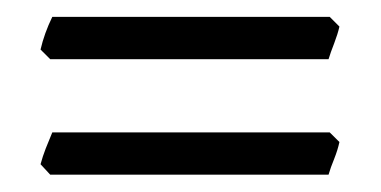

<svg xmlns="http://www.w3.org/2000/svg" viewBox="-20 -363 444 224"><path d="M376 -332Q374 -323.2 369.9 -312.5Q365.7 -301.8 363.3 -293.9H38.6L27.3 -305.2Q31.7 -324.2 41 -343.3H364.7ZM376 -197.3Q374 -188 369.9 -177.7Q365.7 -167.5 363.3 -159.2H38.6L27.3 -171.4Q29.8 -180.7 33.4 -189.9Q37.1 -199.2 41 -208.5H364.7Z"/></svg>

Font: Dai Banna SIL Light
Style: Regular
Weight: 300
Designer: Victor Gaultney
Foundry: SIL International
Version: Version 4.000